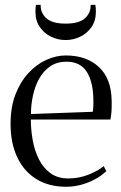

<svg xmlns="http://www.w3.org/2000/svg" viewBox="-20 -740 488 772"><path d="M246 11Q176.5 11 126.5 -19.8Q76.5 -50.5 49.5 -107.2Q22.5 -164 22.5 -242.5Q22.5 -309.5 42.2 -360.5Q62 -411.5 94.5 -446.5Q127 -481.5 166.2 -499.2Q205.5 -517 244.5 -517Q328 -517 378 -470.2Q428 -423.5 429 -334Q429.5 -304.5 428 -288.2Q426.5 -272 424 -259.5H104Q104 -217 111.8 -175Q119.5 -133 137 -98.5Q154.5 -64 183.5 -43.2Q212.5 -22.5 255 -22.5Q298 -22.5 336.5 -38Q375 -53.5 397 -72L407.5 -52Q389.5 -34.5 363.8 -20.2Q338 -6 307.8 2.5Q277.5 11 246 11ZM104.5 -281.5 353 -290.5Q355 -302 355.2 -312.2Q355.5 -322.5 355.5 -333Q355.5 -408.5 329.5 -450.2Q303.5 -492 247 -492Q209 -492 181.8 -473.2Q154.5 -454.5 137.5 -423.8Q120.5 -393 112.5 -355.8Q104.5 -318.5 104.5 -281.5ZM244 -579Q213.5 -579 185.8 -592.2Q158 -605.5 140.2 -631Q122.5 -656.5 122.5 -693Q122.5 -700.5 123 -706.5Q123.5 -712.5 124.5 -720.5H143.5Q143.5 -715 144 -709.8Q144.5 -704.5 145.5 -700Q150.5 -683 162.2 -670.5Q174 -658 194.2 -651.5Q214.5 -645 244 -645Q274 -645 294 -651.5Q314 -658 325.8 -670.5Q337.5 -683 342.5 -700Q343.5 -704.5 344 -709.8Q344.5 -715 344.5 -720.5H363.5Q364.5 -712.5 365 -706.5Q365.5 -700.5 365.5 -693Q365.5 -656.5 347.8 -631Q330 -605.5 302.2 -592.2Q274.5 -579 244 -579Z"/></svg>

Font: Merriweather 144pt Light
Style: Regular
Weight: 300
Version: Version 2.100